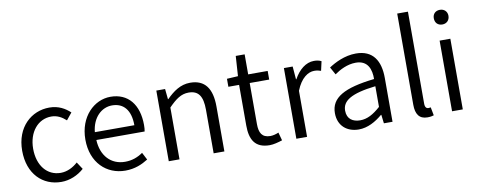

<svg xmlns="http://www.w3.org/2000/svg" viewBox="-67 -1114 3600 1445"><g transform="rotate(-10 1733.0 -391.5)"><path d="M304 13C369 13 431 -14 478 -56L442 -111C408 -80 362 -55 311 -55C207 -55 137 -141 137 -269C137 -398 212 -485 313 -485C358 -485 393 -465 425 -436L468 -489C430 -524 381 -554 310 -554C173 -554 53 -450 53 -269C53 -91 162 13 304 13Z M793 13C867 13 922 -12 968 -41L939 -97C898 -69 856 -53 802 -53C694 -53 622 -132 617 -252H986C989 -266 990 -283 990 -301C990 -457 912 -554 777 -554C653 -554 536 -445 536 -269C536 -92 650 13 793 13ZM616 -312C627 -423 698 -488 778 -488C866 -488 918 -427 918 -312Z M1126 0H1208V-396C1264 -453 1305 -483 1362 -483C1437 -483 1469 -437 1469 -333V0H1551V-343C1551 -481 1499 -554 1386 -554C1312 -554 1256 -513 1204 -461H1201L1193 -540H1126Z M1896 13C1926 13 1962 3 1993 -7L1976 -69C1958 -61 1933 -54 1913 -54C1848 -54 1828 -94 1828 -160V-474H1977V-540H1828V-693H1760L1750 -540L1665 -535V-474H1747V-163C1747 -57 1783 13 1896 13Z M2101 0H2183V-352C2220 -446 2276 -480 2321 -480C2343 -480 2355 -477 2373 -471L2389 -542C2371 -551 2355 -554 2332 -554C2271 -554 2216 -509 2179 -441H2176L2168 -540H2101Z M2577 13C2645 13 2707 -22 2759 -66H2762L2770 0H2836V-335C2836 -465 2784 -554 2653 -554C2566 -554 2490 -514 2444 -484L2476 -426C2517 -455 2575 -486 2640 -486C2733 -486 2756 -414 2755 -341C2523 -315 2420 -257 2420 -139C2420 -41 2488 13 2577 13ZM2599 -53C2544 -53 2499 -79 2499 -144C2499 -218 2564 -264 2755 -286V-128C2700 -79 2653 -53 2599 -53Z M3101 13C3124 13 3137 10 3150 6L3138 -57C3127 -55 3123 -55 3119 -55C3105 -55 3094 -66 3094 -93V-796H3012V-99C3012 -27 3039 13 3101 13Z M3291 0H3373V-540H3291ZM3333 -656C3365 -656 3389 -678 3389 -713C3389 -746 3365 -768 3333 -768C3299 -768 3277 -746 3277 -713C3277 -678 3299 -656 3333 -656Z"/></g></svg>

Font: ChiuKong Gothic CL Normal
Style: Regular
Weight: 350
Designer: Ryoko NISHIZUKA 西塚涼子 (kana, bopomofo & ideographs); Paul D. Hunt (Latin, Greek & Cyrillic); Sandoll Communications 산돌커뮤니
Foundry: Adobe
Version: Version 1.300